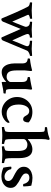

<svg xmlns="http://www.w3.org/2000/svg" viewBox="984 -1702 728 2736"><g transform="rotate(90 1348.0 -334.0)"><path d="M255.9 10.7Q246.1 10.7 242.2 3.9L189.5 -120.1Q168.9 -168.9 150.9 -209Q132.8 -249 114.7 -287.6Q96.7 -326.2 74.2 -369.1Q67.4 -381.8 48.8 -388.7Q30.3 -395.5 17.6 -395.5Q13.7 -395.5 13.7 -411.1Q13.7 -424.8 17.6 -427.7Q28.3 -427.7 67.4 -424.8Q107.4 -421.9 128.9 -421.9Q151.4 -421.9 195.3 -424.8L246.1 -427.7Q248 -423.8 248 -414.1Q248 -404.3 245.1 -396.5Q237.3 -396.5 224.1 -393.6Q210.9 -390.6 200.7 -384.8Q190.4 -378.9 190.4 -369.1Q190.4 -366.2 288.1 -144.5L313.5 -207Q316.4 -215.8 324.2 -234.9Q332 -253.9 340.8 -275.9Q349.6 -297.9 356 -314.9Q362.3 -332 362.3 -335.9Q362.3 -348.6 356.9 -362.3Q351.6 -376 336.9 -386.2Q322.3 -396.5 293 -396.5Q289.1 -396.5 289.1 -411.1Q289.1 -424.8 293 -427.7Q303.7 -427.7 341.8 -424.8Q378.9 -421.9 402.3 -421.9Q423.8 -421.9 465.8 -424.8L515.6 -427.7Q517.6 -423.8 517.1 -409.7Q516.6 -395.5 513.7 -395.5Q463.9 -395.5 463.9 -361.3Q463.9 -340.8 555.7 -144.5Q576.2 -198.2 595.2 -242.7Q614.3 -287.1 626.5 -317.4Q638.7 -347.7 638.7 -357.4Q638.7 -373 627 -381.3Q615.2 -389.6 598.6 -392.6Q582 -395.5 568.4 -395.5H564.5Q560.5 -395.5 560.1 -410.2Q559.6 -424.8 562.5 -427.7Q575.2 -427.7 614.3 -424.8Q654.3 -421.9 676.8 -421.9Q697.3 -421.9 729.5 -424.8Q760.7 -427.7 775.4 -427.7Q776.4 -423.8 776.9 -419.9Q777.3 -416 777.3 -411.1Q777.3 -396.5 773.4 -396.5Q765.6 -396.5 750.5 -391.1Q735.4 -385.7 720.7 -376Q706.1 -366.2 701.2 -354.5L556.6 -9.8Q552.7 -2 543.5 4.4Q534.2 10.7 524.4 10.7Q514.6 10.7 511.7 3.9L392.6 -265.6L288.1 -10.7Q286.1 -4.9 277.3 2.9Q268.6 10.7 255.9 10.7Z M1007.8 5.9Q963.9 5.9 936.5 -20.5Q909.2 -46.9 896.5 -87.9Q883.8 -128.9 883.8 -171.9V-281.2Q883.8 -328.1 868.2 -343.8Q859.4 -354.5 846.2 -358.9Q833 -363.3 822.8 -364.3Q812.5 -365.2 812.5 -367.2Q812.5 -394.5 817.4 -396.5Q840.8 -398.4 870.1 -403.3Q899.4 -408.2 924.8 -413.6Q950.2 -418.9 960 -421.9Q967.8 -423.8 974.6 -425.8Q981.4 -427.7 982.4 -427.7Q987.3 -427.7 989.7 -420.9Q992.2 -414.1 992.2 -410.2Q983.4 -344.7 983.4 -324.2V-207Q983.4 -130.9 1004.9 -97.7Q1026.4 -64.5 1074.2 -64.5Q1105.5 -64.5 1127 -83.5Q1148.4 -102.5 1148.4 -120.1V-281.2Q1148.4 -328.1 1132.8 -343.8Q1124 -354.5 1110.8 -358.4Q1097.7 -362.3 1087.4 -363.8Q1077.1 -365.2 1077.1 -367.2Q1077.1 -395.5 1083 -396.5Q1101.6 -398.4 1129.9 -403.3Q1158.2 -408.2 1188 -414.6Q1217.8 -420.9 1239.3 -425.8L1247.1 -427.7Q1252 -427.7 1254.9 -420.9Q1257.8 -414.1 1256.8 -410.2Q1252.9 -377 1251 -356Q1249 -335 1249 -326.2V-132.8Q1249 -108.4 1251 -90.8Q1252.9 -73.2 1256.8 -64.5Q1260.7 -56.6 1272.5 -54.2Q1284.2 -51.8 1295.4 -51.8Q1306.6 -51.8 1309.6 -50.8Q1313.5 -49.8 1313.5 -42Q1313.5 -38.1 1311.5 -28.8Q1309.6 -19.5 1305.7 -19.5Q1284.2 -19.5 1241.7 -11.7Q1199.2 -3.9 1154.3 5.9Q1147.5 5.9 1147.5 -9.8V-52.7Q1147.5 -57.6 1144.5 -57.6Q1122.1 -33.2 1085 -13.7Q1047.9 5.9 1007.8 5.9Z M1574.2 5.9Q1514.6 5.9 1466.8 -23.4Q1418.9 -52.7 1390.6 -102.5Q1362.3 -152.3 1362.3 -212.9Q1362.3 -272.5 1389.2 -321.8Q1416 -371.1 1463.9 -401.4Q1511.7 -431.6 1574.2 -431.6Q1626 -431.6 1666.5 -414.6Q1707 -397.5 1724.6 -377Q1724.6 -343.8 1713.4 -321.8Q1702.1 -299.8 1679.7 -299.8Q1661.1 -299.8 1649.9 -309.6Q1638.7 -319.3 1627 -341.8Q1605.5 -386.7 1561.5 -386.7Q1519.5 -386.7 1494.6 -344.2Q1469.7 -301.8 1469.7 -237.3Q1469.7 -149.4 1505.9 -106.9Q1542 -64.5 1597.7 -64.5Q1623 -64.5 1639.6 -68.4Q1656.2 -72.3 1671.9 -77.1Q1679.7 -80.1 1691.4 -87.4Q1703.1 -94.7 1712.9 -101.1Q1722.7 -107.4 1722.7 -107.4Q1724.6 -106.4 1727.5 -101.6Q1730.5 -96.7 1730.5 -91.8Q1730.5 -73.2 1707.5 -50.3Q1684.6 -27.3 1648.9 -10.7Q1613.3 5.9 1574.2 5.9Z M1793 3.9Q1789.1 0 1789.1 -14.6Q1789.1 -29.3 1793 -29.3Q1800.8 -29.3 1814.9 -32.7Q1829.1 -36.1 1841.3 -41.5Q1853.5 -46.9 1854.5 -50.8Q1861.3 -78.1 1861.3 -121.1V-527.3Q1861.3 -546.9 1859.9 -563.5Q1858.4 -580.1 1856.4 -593.8Q1852.5 -609.4 1805.7 -609.4H1796.9Q1791 -609.4 1791 -625Q1791 -640.6 1796.9 -640.6Q1827.1 -643.6 1854.5 -648.4Q1881.8 -653.3 1900.4 -658.2Q1925.8 -666 1942.4 -671.9Q1959 -677.7 1959 -677.7H1960.9Q1964.8 -677.7 1968.8 -672.4Q1972.7 -667 1973.6 -662.1Q1961.9 -624 1961.9 -570.3V-373Q1961.9 -367.2 1965.8 -367.2Q1966.8 -367.2 1969.7 -370.1Q1990.2 -393.6 2029.8 -412.6Q2069.3 -431.6 2108.4 -431.6Q2233.4 -431.6 2233.4 -239.3V-138.7Q2233.4 -80.1 2241.2 -50.8Q2242.2 -46.9 2254.4 -41.5Q2266.6 -36.1 2280.8 -32.7Q2294.9 -29.3 2300.8 -29.3Q2303.7 -29.3 2304.2 -15.1Q2304.7 -1 2303.7 3.9Q2299.8 2.9 2275.9 1.5Q2252 0 2225.6 -1.5Q2199.2 -2.9 2184.6 -2.9Q2168.9 -2.9 2143.6 -1.5Q2118.2 0 2096.2 1.5Q2074.2 2.9 2067.4 3.9Q2064.5 -1 2064.5 -14.6Q2064.5 -29.3 2067.4 -29.3Q2075.2 -29.3 2088.4 -32.7Q2101.6 -36.1 2112.8 -41.5Q2124 -46.9 2126 -50.8Q2131.8 -80.1 2131.8 -122.1V-217.8Q2131.8 -298.8 2109.9 -329.6Q2087.9 -360.4 2040 -360.4Q2010.7 -360.4 1986.3 -343.8Q1961.9 -327.1 1961.9 -306.6V-138.7Q1961.9 -80.1 1969.7 -50.8Q1971.7 -46.9 1983.4 -41.5Q1995.1 -36.1 2008.8 -32.7Q2022.5 -29.3 2028.3 -29.3Q2031.2 -29.3 2031.7 -15.1Q2032.2 -1 2030.3 3.9Q2025.4 2.9 2002.4 1.5Q1979.5 0 1954.1 -1.5Q1928.7 -2.9 1913.1 -2.9Q1897.5 -2.9 1871.1 -1.5Q1844.7 0 1821.8 1.5Q1798.8 2.9 1793 3.9Z M2495.1 9.8Q2433.6 9.8 2369.1 -17.6Q2366.2 -29.3 2362.8 -50.8Q2359.4 -72.3 2356.9 -94.2Q2354.5 -116.2 2354.5 -127.9Q2361.3 -132.8 2368.2 -132.8Q2389.6 -132.8 2391.6 -125Q2399.4 -84 2430.2 -59.1Q2460.9 -34.2 2497.1 -34.2Q2524.4 -34.2 2542 -48.3Q2559.6 -62.5 2559.6 -90.8Q2559.6 -111.3 2543.9 -128.4Q2528.3 -145.5 2514.6 -152.3L2450.2 -186.5Q2405.3 -210 2380.9 -238.8Q2356.4 -267.6 2356.4 -308.6Q2356.4 -348.6 2378.4 -376Q2400.4 -403.3 2436 -418Q2471.7 -432.6 2512.7 -432.6Q2565.4 -432.6 2626 -416Q2630.9 -394.5 2633.3 -367.2Q2635.7 -339.8 2636.7 -306.6Q2636.7 -298.8 2624 -298.8Q2602.5 -298.8 2600.6 -306.6Q2593.8 -340.8 2571.8 -364.7Q2549.8 -388.7 2512.7 -388.7Q2484.4 -388.7 2468.3 -376Q2452.1 -363.3 2452.1 -339.8Q2452.1 -314.5 2471.7 -296.9Q2491.2 -279.3 2524.4 -262.7Q2549.8 -250 2573.7 -235.4Q2597.7 -220.7 2619.1 -203.1Q2657.2 -172.9 2657.2 -123Q2657.2 -82 2635.3 -52.2Q2613.3 -22.5 2576.7 -6.3Q2540 9.8 2495.1 9.8Z"/></g></svg>

Font: Crimson Text SemiBold
Style: Regular
Weight: 600
Designer: Sebastian Kosch
Foundry: Sebastian Kosch
Version: Version 1.100; ttfautohint (v1.8.4)